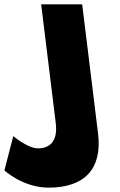

<svg xmlns="http://www.w3.org/2000/svg" viewBox="-59 -845 548 880"><path d="M317.7 -825H129.7L196.5 -281C206.7 -198 169.7 -165 115.7 -165C67.7 -165 1.9 -221 1.9 -221L-38.9 -64C-38.9 -64 45.8 15 163.8 15C328.8 15 410.3 -71 390.4 -233Z"/></svg>

Font: Hussar
Style: BdOpOblOne
Weight: 700
Foundry: Cannot Into Space Fonts
Version: Version 2.00